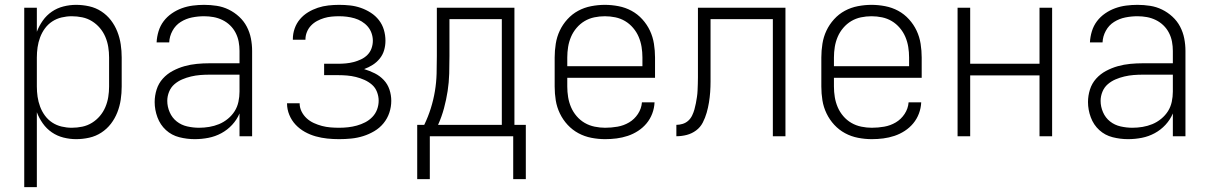

<svg xmlns="http://www.w3.org/2000/svg" viewBox="-20 -562 4990 792"><path d="M80 210V-530H132V-431Q141 -455 156.5 -477Q172 -499 194 -514Q216 -529 242 -535.5Q268 -542 294 -542Q321 -542 348 -536Q375 -530 398 -515Q421 -500 437.5 -478.5Q454 -457 464 -431.5Q474 -406 478 -379Q482 -352 482 -325V-205Q482 -178 478 -151Q474 -124 464 -98.5Q454 -73 437.5 -51.5Q421 -30 398 -15Q375 0 348 6Q321 12 294 12Q268 12 242 5.5Q216 -1 194 -16Q172 -31 156.5 -53Q141 -75 132 -99V210ZM276 -35Q298 -35 319.5 -39.5Q341 -44 359.5 -55.5Q378 -67 392 -83.5Q406 -100 414.5 -120Q423 -140 426.5 -161.5Q430 -183 430 -205V-325Q430 -347 426.5 -368.5Q423 -390 414.5 -410Q406 -430 392 -446.5Q378 -463 359.5 -474.5Q341 -486 319.5 -490.5Q298 -495 276 -495Q255 -495 234 -490Q213 -485 195.5 -473.5Q178 -462 165.5 -445Q153 -428 145.5 -408Q138 -388 135 -367Q132 -346 132 -325V-205Q132 -184 135 -163Q138 -142 145.5 -122Q153 -102 165.5 -85Q178 -68 195.5 -56.5Q213 -45 234 -40Q255 -35 276 -35Z M783 12Q751 12 719.5 4Q688 -4 664.5 -25.5Q641 -47 629.5 -78Q618 -109 618 -141Q618 -167 626 -192.5Q634 -218 651.5 -237.5Q669 -257 692.5 -269.5Q716 -282 741 -289Q766 -296 792 -298.5Q818 -301 844 -301H968V-352Q968 -371 964.5 -390Q961 -409 952 -426.5Q943 -444 929 -457.5Q915 -471 897.5 -479.5Q880 -488 861 -491.5Q842 -495 822 -495Q797 -495 772 -490Q747 -485 725.5 -471.5Q704 -458 691.5 -435Q679 -412 678 -387H626Q627 -410 634 -433Q641 -456 655 -474.5Q669 -493 688.5 -506.5Q708 -520 730 -528Q752 -536 775.5 -539Q799 -542 822 -542Q848 -542 874 -538Q900 -534 923.5 -522.5Q947 -511 966.5 -493Q986 -475 998 -452Q1010 -429 1015 -403.5Q1020 -378 1020 -352V0H968V-94Q957 -68 937.5 -47Q918 -26 893 -12.5Q868 1 840 6.5Q812 12 783 12ZM801 -35Q822 -35 843 -38.5Q864 -42 883.5 -50Q903 -58 920 -72Q937 -86 948 -103.5Q959 -121 963.5 -142Q968 -163 968 -184V-254H844Q825 -254 806 -252.5Q787 -251 768 -246.5Q749 -242 731.5 -234.5Q714 -227 699.5 -214.5Q685 -202 677.5 -183.5Q670 -165 670 -146Q670 -122 680 -99Q690 -76 709 -61Q728 -46 752.5 -40.5Q777 -35 801 -35Z M1379 12Q1354 12 1330 9.5Q1306 7 1282.5 0.5Q1259 -6 1237.5 -18Q1216 -30 1199.5 -47.5Q1183 -65 1173.5 -88Q1164 -111 1164 -135V-136H1216Q1216 -118 1224 -102Q1232 -86 1245 -74Q1258 -62 1274.5 -54.5Q1291 -47 1308 -42.5Q1325 -38 1343 -36.5Q1361 -35 1379 -35Q1397 -35 1415.5 -37Q1434 -39 1452 -44Q1470 -49 1486.5 -57.5Q1503 -66 1516 -79.5Q1529 -93 1535.5 -110.5Q1542 -128 1542 -147Q1542 -165 1535 -183Q1528 -201 1514 -213Q1500 -225 1483 -232.5Q1466 -240 1448 -244.5Q1430 -249 1411.5 -250.5Q1393 -252 1375 -252H1317V-299H1375Q1391 -299 1407 -300.5Q1423 -302 1438.5 -306Q1454 -310 1469 -317Q1484 -324 1495.5 -335.5Q1507 -347 1512.5 -362.5Q1518 -378 1518 -394Q1518 -410 1512.5 -425.5Q1507 -441 1496.5 -453Q1486 -465 1472 -473.5Q1458 -482 1442.5 -486.5Q1427 -491 1411 -493Q1395 -495 1379 -495Q1363 -495 1347.5 -493.5Q1332 -492 1317 -487.5Q1302 -483 1288 -475.5Q1274 -468 1263 -456.5Q1252 -445 1246 -430Q1240 -415 1240 -400V-398H1188V-401Q1188 -423 1195.5 -444.5Q1203 -466 1217.5 -483Q1232 -500 1251 -511.5Q1270 -523 1291 -530Q1312 -537 1334.5 -539.5Q1357 -542 1379 -542Q1402 -542 1424.5 -539.5Q1447 -537 1468.5 -529.5Q1490 -522 1509.5 -509.5Q1529 -497 1543 -479Q1557 -461 1563.5 -439Q1570 -417 1570 -394Q1570 -374 1564.5 -355Q1559 -336 1546.5 -320.5Q1534 -305 1517.5 -294.5Q1501 -284 1482 -277Q1505 -270 1526 -259.5Q1547 -249 1563 -232Q1579 -215 1586.5 -192.5Q1594 -170 1594 -146Q1594 -121 1586 -97Q1578 -73 1562 -53.5Q1546 -34 1524 -21Q1502 -8 1478 -0.5Q1454 7 1429 9.5Q1404 12 1379 12Z M1701 177V-47H1730Q1746 -80 1757 -115Q1768 -150 1774 -186Q1780 -222 1781 -258.5Q1782 -295 1782 -331V-530H2102V-47H2149V177H2097V0H1753V177ZM2050 -47V-483H1834V-331Q1834 -295 1833 -258.5Q1832 -222 1826.5 -186.5Q1821 -151 1811.5 -115.5Q1802 -80 1787 -47Z M2476 12Q2448 12 2419.5 6.5Q2391 1 2366 -12.5Q2341 -26 2321.5 -47Q2302 -68 2289.5 -94Q2277 -120 2272.5 -148Q2268 -176 2268 -205V-325Q2268 -353 2272.5 -381.5Q2277 -410 2289 -435.5Q2301 -461 2320.5 -482.5Q2340 -504 2365 -517.5Q2390 -531 2418.5 -536.5Q2447 -542 2475 -542Q2503 -542 2531.5 -536.5Q2560 -531 2585 -517.5Q2610 -504 2629.5 -482.5Q2649 -461 2661 -435.5Q2673 -410 2677.5 -381.5Q2682 -353 2682 -325V-241H2320V-205Q2320 -183 2323.5 -161.5Q2327 -140 2335.5 -120Q2344 -100 2358.5 -83Q2373 -66 2392 -55Q2411 -44 2433 -39.5Q2455 -35 2476 -35Q2502 -35 2527.5 -39.5Q2553 -44 2575 -57Q2597 -70 2611.5 -92Q2626 -114 2628 -140H2680Q2679 -116 2670.5 -93.5Q2662 -71 2647 -53Q2632 -35 2612 -22Q2592 -9 2569.5 -1.5Q2547 6 2523.5 9Q2500 12 2476 12ZM2630 -289V-325Q2630 -347 2626.5 -368.5Q2623 -390 2614.5 -410Q2606 -430 2591.5 -447Q2577 -464 2558.5 -475Q2540 -486 2518.5 -490.5Q2497 -495 2475 -495Q2453 -495 2431.5 -490.5Q2410 -486 2391.5 -475Q2373 -464 2358.5 -447Q2344 -430 2335.5 -410Q2327 -390 2323.5 -368.5Q2320 -347 2320 -325V-289Z M3168 0V-483H2911V-269Q2911 -248 2911 -226Q2911 -204 2909.5 -182.5Q2908 -161 2904.5 -139.5Q2901 -118 2895 -97Q2889 -76 2879 -56.5Q2869 -37 2851.5 -24Q2834 -11 2813 -5.5Q2792 0 2770 0V-47Q2783 -47 2796 -51Q2809 -55 2819 -64Q2829 -73 2835 -85.5Q2841 -98 2844.5 -110.5Q2848 -123 2850.5 -136Q2853 -149 2855 -162.5Q2857 -176 2857.5 -189Q2858 -202 2858.5 -215.5Q2859 -229 2859 -242.5Q2859 -256 2859 -269V-530H3220V0Z M3576 12Q3548 12 3519.5 6.5Q3491 1 3466 -12.5Q3441 -26 3421.5 -47Q3402 -68 3389.5 -94Q3377 -120 3372.5 -148Q3368 -176 3368 -205V-325Q3368 -353 3372.5 -381.5Q3377 -410 3389 -435.5Q3401 -461 3420.5 -482.5Q3440 -504 3465 -517.5Q3490 -531 3518.5 -536.5Q3547 -542 3575 -542Q3603 -542 3631.5 -536.5Q3660 -531 3685 -517.5Q3710 -504 3729.5 -482.5Q3749 -461 3761 -435.5Q3773 -410 3777.5 -381.5Q3782 -353 3782 -325V-241H3420V-205Q3420 -183 3423.5 -161.5Q3427 -140 3435.5 -120Q3444 -100 3458.5 -83Q3473 -66 3492 -55Q3511 -44 3533 -39.5Q3555 -35 3576 -35Q3602 -35 3627.5 -39.5Q3653 -44 3675 -57Q3697 -70 3711.5 -92Q3726 -114 3728 -140H3780Q3779 -116 3770.5 -93.5Q3762 -71 3747 -53Q3732 -35 3712 -22Q3692 -9 3669.5 -1.5Q3647 6 3623.5 9Q3600 12 3576 12ZM3730 -289V-325Q3730 -347 3726.5 -368.5Q3723 -390 3714.5 -410Q3706 -430 3691.5 -447Q3677 -464 3658.5 -475Q3640 -486 3618.5 -490.5Q3597 -495 3575 -495Q3553 -495 3531.5 -490.5Q3510 -486 3491.5 -475Q3473 -464 3458.5 -447Q3444 -430 3435.5 -410Q3427 -390 3423.5 -368.5Q3420 -347 3420 -325V-289Z M3930 0V-530H3982V-299H4268V-530H4320V0H4268V-251H3982V0Z M4633 12Q4601 12 4569.5 4Q4538 -4 4514.5 -25.5Q4491 -47 4479.5 -78Q4468 -109 4468 -141Q4468 -167 4476 -192.5Q4484 -218 4501.5 -237.5Q4519 -257 4542.5 -269.5Q4566 -282 4591 -289Q4616 -296 4642 -298.5Q4668 -301 4694 -301H4818V-352Q4818 -371 4814.5 -390Q4811 -409 4802 -426.5Q4793 -444 4779 -457.5Q4765 -471 4747.5 -479.5Q4730 -488 4711 -491.5Q4692 -495 4672 -495Q4647 -495 4622 -490Q4597 -485 4575.5 -471.5Q4554 -458 4541.5 -435Q4529 -412 4528 -387H4476Q4477 -410 4484 -433Q4491 -456 4505 -474.5Q4519 -493 4538.5 -506.5Q4558 -520 4580 -528Q4602 -536 4625.5 -539Q4649 -542 4672 -542Q4698 -542 4724 -538Q4750 -534 4773.5 -522.5Q4797 -511 4816.5 -493Q4836 -475 4848 -452Q4860 -429 4865 -403.5Q4870 -378 4870 -352V0H4818V-94Q4807 -68 4787.5 -47Q4768 -26 4743 -12.5Q4718 1 4690 6.5Q4662 12 4633 12ZM4651 -35Q4672 -35 4693 -38.5Q4714 -42 4733.5 -50Q4753 -58 4770 -72Q4787 -86 4798 -103.5Q4809 -121 4813.5 -142Q4818 -163 4818 -184V-254H4694Q4675 -254 4656 -252.5Q4637 -251 4618 -246.5Q4599 -242 4581.5 -234.5Q4564 -227 4549.5 -214.5Q4535 -202 4527.5 -183.5Q4520 -165 4520 -146Q4520 -122 4530 -99Q4540 -76 4559 -61Q4578 -46 4602.5 -40.5Q4627 -35 4651 -35Z"/></svg>

Font: Lode Dark Term
Style: Regular
Weight: 400
Monospace: yes
Designer: Belleve Invis
Foundry: Belleve Invis
Version: Version 29.2.0